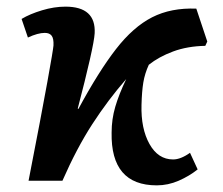

<svg xmlns="http://www.w3.org/2000/svg" viewBox="-20 -544 672 578"><path d="M452 14Q313 14 316 -145Q316 -185 327 -222.5Q338 -260 360 -306Q305 -243 258 -170.5Q211 -98 168 0H66Q105 -200 122.5 -297Q140 -394 141 -407Q142 -428 135.5 -436.5Q129 -445 115 -445Q94 -445 64 -431L45 -487Q70 -502 106.5 -513Q143 -524 177 -524Q269 -524 265 -444Q264 -424 250.5 -364.5Q237 -305 214 -217L216 -216Q277 -329 329 -396Q381 -463 438 -492Q495 -521 571 -518L604 -419L598 -406Q544 -405 501 -389Q458 -373 428 -349Q416 -323 411.5 -296Q407 -269 406 -228Q404 -157 430 -110.5Q456 -64 501 -64Q524 -64 552 -84L575 -34Q550 -14 518 0Q486 14 452 14Z"/></svg>

Font: Literata 12pt SemiBold
Style: Italic
Weight: 600
Italic angle: -2°
Designer: Latin by Veronika Burian and Jose Scaglione. Greek by Irene Vlachou. Cyrillic by Vera Evstafieva
Foundry: TypeTogether
Version: Version 3.002